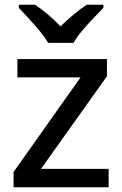

<svg xmlns="http://www.w3.org/2000/svg" viewBox="-20 -786 513 806"><path d="M436 0H37V-64L318 -461H53V-538H429V-466L152 -77H436ZM182 -606Q169 -629 147 -655.5Q125 -682 101 -708Q77 -734 59 -753V-766H127Q153 -749 181 -725.5Q209 -702 234 -675Q261 -702 289.5 -725.5Q318 -749 344 -766H414V-753Q395 -734 370.5 -708Q346 -682 323.5 -655.5Q301 -629 289 -606Z"/></svg>

Font: Noto Sans New Tai Lue Medium
Style: Regular
Weight: 500
Version: Version 2.003